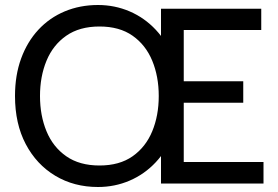

<svg xmlns="http://www.w3.org/2000/svg" viewBox="-20 -734 1111 768"><path d="M700 -350Q700 -267 674 -200Q648 -133 603 -85Q558 -37 498.5 -11.5Q439 14 372 14Q276 14 201 -31Q126 -76 83 -157.5Q40 -239 40 -350Q40 -433 64.5 -500Q89 -567 133.5 -615Q178 -663 239 -688.5Q300 -714 372 -714Q439 -714 498.5 -688.5Q558 -663 603 -615Q648 -567 674 -500Q700 -433 700 -350ZM378 -72Q458 -72 510.5 -109Q563 -146 589 -209Q615 -272 615 -350Q615 -428 589 -491Q563 -554 510.5 -591Q458 -628 378 -628Q298 -628 245 -591Q192 -554 166 -491Q140 -428 140 -350Q140 -272 166 -209Q192 -146 245 -109Q298 -72 378 -72ZM624 -699H1025V-614H715V-409H953V-323H715V-86H1034V0H624Z"/></svg>

Font: Cabin VF Beta
Style: Regular
Weight: 400
Designer: Pablo Impallari
Foundry: Pablo Impallari. http://www.impallari.com Igino Marini. http://www.ikern.com
Version: Version 2.200